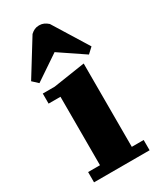

<svg xmlns="http://www.w3.org/2000/svg" viewBox="-181 -765 688 826"><g transform="rotate(-30 163.0 -351.5)"><path d="M30 -441H89L247 -465V-51H306V0H30V-51H89V-391H30ZM120 -685Q139 -703 160 -703H165Q186 -703 206 -685L313 -512L286 -487L163 -570L40 -487L13 -512Z"/></g></svg>

Font: Bigshot One
Style: Regular
Weight: 400
Designer: Gesine Todt
Foundry: Gesine Todt
Version: Version 1.000